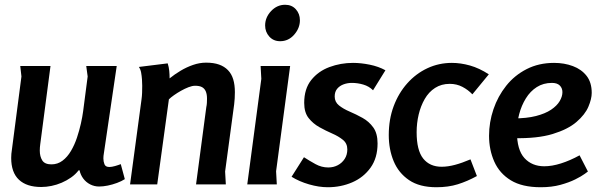

<svg xmlns="http://www.w3.org/2000/svg" viewBox="-20 -774 2518 806"><path d="M192 -497 149 -169Q148 -162 147.5 -155.5Q147 -149 147 -142Q147 -117 157.5 -100.5Q168 -84 196 -84Q222 -84 242.5 -99.5Q263 -115 278 -140.5Q293 -166 303 -196Q313 -226 319.5 -255Q326 -284 329 -307L348 -453L342 -497H470L416 -130Q415 -125 414.5 -119.5Q414 -114 414 -109Q414 -96 418.5 -84.5Q423 -73 439 -73Q449 -73 463 -77Q477 -81 487 -85L504 -22Q490 -13 471 -6Q452 1 432.5 5Q413 9 396 9Q376 9 358.5 0Q341 -9 329.5 -24.5Q318 -40 314 -59H310Q297 -42 278.5 -29Q260 -16 239 -7Q218 2 196 6.5Q174 11 153 11Q92 11 59.5 -19.5Q27 -50 27 -111Q27 -128 30 -146L70 -453L65 -497Z M684 -508Q689 -492 690.5 -476.5Q692 -461 692 -445Q713 -462 738 -477Q763 -492 790.5 -501.5Q818 -511 845 -511Q877 -511 899.5 -503Q922 -495 937 -479.5Q952 -464 959 -441Q966 -418 966 -387Q966 -360 963 -336L925 -54L928 0H803L846 -324Q848 -333 848.5 -342Q849 -351 849 -360Q849 -378 844 -390Q839 -402 828.5 -408Q818 -414 799 -414Q787 -414 771.5 -408Q756 -402 740 -393Q724 -384 710.5 -374.5Q697 -365 689 -357L640 0H526L574 -356Q576 -370 576.5 -384.5Q577 -399 577 -414Q577 -426 576 -440.5Q575 -455 572.5 -469Q570 -483 563 -493Z M1239 -689Q1239 -656 1215 -628.5Q1191 -601 1156 -601Q1128 -601 1110.5 -620.5Q1093 -640 1093 -667Q1093 -701 1118 -727.5Q1143 -754 1177 -754Q1205 -754 1222 -735Q1239 -716 1239 -689ZM1198 -497 1139 -55 1142 0H1018L1077 -443L1074 -497Z M1546 -395Q1529 -412 1505 -419Q1481 -426 1457 -426Q1439 -426 1422.5 -420Q1406 -414 1395.5 -401.5Q1385 -389 1385 -369Q1385 -346 1403 -331.5Q1421 -317 1448 -305.5Q1475 -294 1502 -279Q1529 -264 1547 -239Q1565 -214 1565 -172Q1565 -111 1535.5 -70Q1506 -29 1458.5 -8.5Q1411 12 1356 12Q1319 12 1277.5 0Q1236 -12 1204 -32L1256 -114Q1279 -99 1304.5 -85Q1330 -71 1358 -71Q1380 -71 1398 -80.5Q1416 -90 1427 -107Q1438 -124 1438 -147Q1438 -172 1419.5 -187Q1401 -202 1374.5 -213.5Q1348 -225 1321 -240Q1294 -255 1275.5 -278.5Q1257 -302 1257 -342Q1257 -401 1286.5 -438Q1316 -475 1363 -492.5Q1410 -510 1462 -510Q1495 -510 1532 -502.5Q1569 -495 1598 -479Z M1963 -378Q1945 -397 1921 -409.5Q1897 -422 1868 -422Q1833 -422 1806.5 -405Q1780 -388 1763 -358.5Q1746 -329 1737.5 -293Q1729 -257 1729 -219Q1729 -143 1756.5 -108.5Q1784 -74 1834 -74Q1860 -74 1890 -82Q1920 -90 1955 -105L1982 -35Q1942 -13 1902 -0.5Q1862 12 1812 12Q1741 12 1697 -18Q1653 -48 1632.5 -97.5Q1612 -147 1612 -207Q1612 -273 1632.5 -328Q1653 -383 1689.5 -424Q1726 -465 1774 -487.5Q1822 -510 1877 -510Q1914 -510 1953 -499Q1992 -488 2032 -462Z M2306 -510Q2349 -510 2385 -496.5Q2421 -483 2442.5 -455.5Q2464 -428 2464 -384Q2464 -359 2450 -326Q2436 -293 2400 -262Q2364 -231 2300 -211.5Q2236 -192 2137 -194V-277Q2191 -277 2230 -287Q2269 -297 2293.5 -313.5Q2318 -330 2329.5 -349.5Q2341 -369 2341 -387Q2341 -404 2330 -415Q2319 -426 2297 -426Q2261 -426 2233.5 -408.5Q2206 -391 2187.5 -361Q2169 -331 2159.5 -295Q2150 -259 2150 -221Q2150 -145 2181.5 -110.5Q2213 -76 2265 -76Q2297 -76 2335 -88Q2373 -100 2413 -122L2448 -54Q2448 -54 2434.5 -44Q2421 -34 2395 -21Q2369 -8 2332.5 2Q2296 12 2250 12Q2172 12 2124.5 -17Q2077 -46 2055 -95.5Q2033 -145 2033 -204Q2033 -261 2051.5 -315.5Q2070 -370 2105 -414Q2140 -458 2191 -484Q2242 -510 2306 -510Z"/></svg>

Font: Rosario
Style: Italic
Weight: 400
Italic angle: -8.05°
Designer: Hector Gatti
Foundry: Omnibus Type
Version: Version 1.201